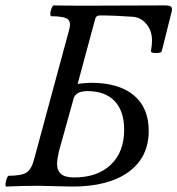

<svg xmlns="http://www.w3.org/2000/svg" viewBox="-24 -687 656 710"><path d="M-1 2.9Q-4.4 1.5 -3.7 -7.3Q-2.9 -16.1 1 -26.6Q4.9 -37.1 8.8 -37.1Q54.7 -37.1 73.2 -48.6Q91.8 -60.1 101.1 -94.2L231 -574.2Q240.2 -605.5 226.3 -616.2Q212.4 -627 165 -627Q161.6 -628.4 162.1 -637.2Q162.6 -646 166.7 -656.5Q170.9 -667 174.8 -667Q215.8 -666 297.9 -666Q347.2 -666 443.1 -666.5Q539.1 -667 585 -667Q603.5 -667 608.6 -662.1Q613.8 -657.2 610.8 -644L574.2 -498Q572.8 -490.7 552.2 -490.7Q533.7 -491.2 534.2 -498Q538.1 -520.5 538.1 -537.1Q538.1 -573.7 517.1 -598.6Q496.1 -623.5 465.8 -625Q401.4 -629.9 345.2 -629.9Q331.1 -629.9 328.1 -617.2L263.2 -377Q297.4 -380.9 312 -380.9Q415.5 -380.9 470.7 -334.7Q525.9 -288.6 525.9 -203.1Q525.9 -105.5 451.7 -51.3Q377.4 2.9 243.2 2.9Q222.7 2.9 181.6 1.5Q140.6 0 120.1 0Q60.5 0 -1 2.9ZM250 -30.8Q336.4 -30.8 385.7 -77.9Q435.1 -125 435.1 -207Q435.1 -276.4 399.9 -313.2Q364.7 -350.1 299.8 -350.1Q255.4 -350.1 248 -321.8L193.8 -127Q187 -95.2 187 -82Q187 -56.2 201.9 -43.5Q216.8 -30.8 250 -30.8Z"/></svg>

Font: Junicode SmCond Medium
Style: Italic
Weight: 500
Width: 4
Italic angle: -11°
Designer: Peter S. Baker
Version: Version 2.206